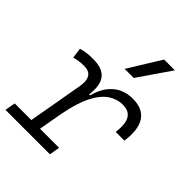

<svg xmlns="http://www.w3.org/2000/svg" viewBox="-224 -914 1033 1033"><g transform="rotate(45 293.0 -397.5)"><path d="M1 0 11.7 -59.6H138.2L193.4 -373.5Q209.5 -466.8 132.8 -466.8Q114.3 -466.8 96.2 -464.4Q78.1 -461.9 60.1 -456.5L51.8 -515.6Q72.8 -522.5 95.5 -524.9Q118.2 -527.3 142.1 -527.3Q212.9 -527.3 241.7 -490.5Q270.5 -453.6 260.3 -377H267.6Q286.1 -448.7 331.3 -488Q376.5 -527.3 444.3 -527.3Q520 -527.3 552 -478Q584 -428.7 570.3 -335.4H504.4Q512.7 -401.9 494.4 -434.1Q476.1 -466.3 428.2 -466.3Q384.3 -466.3 345.9 -440.7Q307.6 -415 277.6 -356Q247.6 -296.9 228.5 -196.3L204.1 -59.6H349.6L338.9 0ZM298.3 -609.4 413.1 -794.9H495.1L367.7 -609.4Z"/></g></svg>

Font: Cascadia Code PL Light
Style: Italic
Weight: 300
Italic angle: -10°
Monospace: yes
Designer: Aaron Bell
Foundry: Saja Typeworks
Version: Version 2404.023; ttfautohint (v1.8.4)